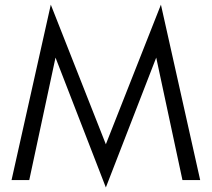

<svg xmlns="http://www.w3.org/2000/svg" viewBox="-20 -784 922 836"><path d="M221.7 -533.2 107.4 0H30.3L201.2 -763.7L440.9 -155.8L680.7 -763.7L851.6 0H774.4L660.2 -533.2L440.9 32.2Z"/></svg>

Font: Glacial Indifference
Style: Regular
Weight: 400
Designer: Alfredo Marco Pradil
Foundry: Alfredo Marco Pradil
Version: Version 1.312